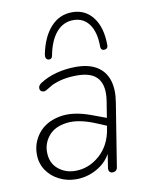

<svg xmlns="http://www.w3.org/2000/svg" viewBox="-84 -798 662 867"><g transform="rotate(-10 247.0 -365.0)"><path d="M39 -134Q39 -187 72.5 -229Q106 -271 168.5 -283.5Q231 -296 314 -265L395 -235L390 -199L330 -224Q252 -257 196.5 -250Q141 -243 113.5 -210Q86 -177 86 -136Q86 -86 119 -58Q152 -30 198 -30Q260 -30 309.5 -73.5Q359 -117 371 -191L391 -315Q402 -383 375 -418Q348 -453 279 -453Q246 -453 217.5 -447.5Q189 -442 163 -430Q150 -422 136 -414Q123 -405 112 -409.5Q101 -414 101.5 -426.5Q102 -439 116 -448Q150 -470 192.5 -481Q235 -492 281 -492Q339 -492 376 -469.5Q413 -447 427 -404.5Q441 -362 431 -302L385 -15Q384 -5 378 0.5Q372 6 362 6Q352 6 347.5 -1Q343 -8 345 -19L360 -116H370Q351 -56 302 -24Q253 8 195 8Q154 8 118 -10Q82 -28 60.5 -60Q39 -92 39 -134ZM153 -572Q169 -651 209 -694.5Q249 -738 307 -738Q367 -738 402.5 -691.5Q438 -645 438 -564Q438 -556 434.5 -551.5Q431 -547 423 -546Q415 -545 410 -549.5Q405 -554 405 -563Q405 -629 379 -665.5Q353 -702 306 -702Q260 -702 228.5 -665.5Q197 -629 184 -561Q183 -553 178 -549Q173 -545 166 -546Q158 -547 154.5 -554Q151 -561 153 -572Z"/></g></svg>

Font: SN Pro Thin
Style: Italic
Weight: 200
Italic angle: -9°
Designer: Tobias Whetton
Foundry: Supernotes
Version: Version 1.003;Glyphs 3.3 (3324)